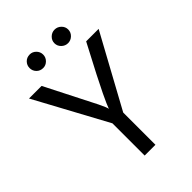

<svg xmlns="http://www.w3.org/2000/svg" viewBox="-254 -1002 1121 1121"><g transform="rotate(-45 307.0 -441.0)"><path d="M205 -775Q180 -775 164 -791.5Q148 -808 148 -831Q148 -854 164 -870.5Q180 -887 205 -887Q227 -887 243.5 -870.5Q260 -854 260 -831Q260 -808 243.5 -791.5Q227 -775 205 -775ZM410 -775Q387 -775 370 -791.5Q353 -808 353 -831Q353 -854 370 -870.5Q387 -887 410 -887Q433 -887 450 -870.5Q467 -854 467 -831Q467 -808 450 -791.5Q433 -775 410 -775ZM351 5H262V-261L20 -708H124L282 -397Q307 -346 307 -335L308 -338Q315 -359 347 -426L399 -530L492 -708H595L351 -261Z"/></g></svg>

Font: LXGW 975 Gothic SC
Style: Regular
Weight: 400
Version: Version 2.01;February 25, 2021